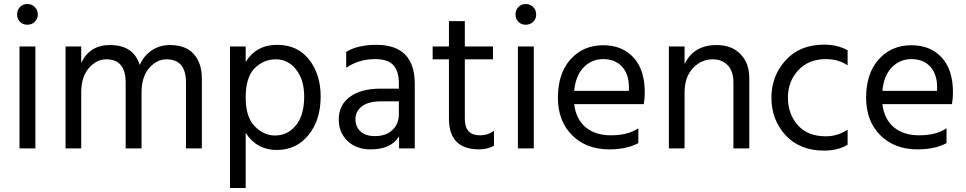

<svg xmlns="http://www.w3.org/2000/svg" viewBox="-20 -738 4807 955"><path d="M156 0H77V-507H156ZM153 -703Q168 -688 168 -666Q168 -644 153 -629.5Q138 -615 116 -615Q94 -615 79.5 -629.5Q65 -644 65 -666Q65 -688 79.5 -703Q94 -718 116 -718Q138 -718 153 -703Z M984 0H905V-328Q905 -443 808 -443Q760 -443 722 -399.5Q684 -356 684 -277V0H605V-328Q605 -443 508 -443Q460 -443 422 -399.5Q384 -356 384 -277V0H306V-507H384V-425Q426 -514 527 -514Q644 -514 675 -415Q697 -463 736.5 -488.5Q776 -514 825 -514Q904 -514 944 -469Q984 -424 984 -348Z M1202 197H1124V-507H1202V-430Q1255 -515 1359 -515Q1460 -515 1517.5 -441.5Q1575 -368 1575 -258Q1575 -141 1514.5 -66.5Q1454 8 1357 8Q1257 8 1202 -77ZM1202 -253Q1202 -156 1247 -110Q1292 -64 1347 -64Q1411 -64 1452 -114.5Q1493 -165 1493 -258Q1493 -341 1453 -392Q1413 -443 1352 -443Q1291 -443 1246.5 -398.5Q1202 -354 1202 -253Z M1846 -61Q1900 -61 1932 -91.5Q1964 -122 1964 -169V-234H1876Q1812 -234 1780 -209Q1748 -184 1748 -146Q1748 -108 1773 -84.5Q1798 -61 1846 -61ZM1965 -60Q1926 5 1823 5Q1752 5 1708.5 -37Q1665 -79 1665 -143Q1665 -216 1720.5 -256.5Q1776 -297 1872 -297H1964V-323Q1964 -383 1937 -413.5Q1910 -444 1846 -444Q1765 -444 1702 -401V-480Q1759 -515 1852 -515Q2043 -515 2043 -321V0H1965Z M2437 -13Q2404 5 2363 5Q2213 5 2213 -148V-443H2132V-507H2213V-633H2292V-507H2432V-443H2292V-146Q2292 -65 2368 -65Q2407 -65 2437 -88Z M2635 0H2556V-507H2635ZM2632 -703Q2647 -688 2647 -666Q2647 -644 2632 -629.5Q2617 -615 2595 -615Q2573 -615 2558.5 -629.5Q2544 -644 2544 -666Q2544 -688 2558.5 -703Q2573 -718 2595 -718Q2617 -718 2632 -703Z M3155 -26Q3096 5 3011 5Q2896 5 2825.5 -65.5Q2755 -136 2755 -252Q2755 -373 2818 -443Q2881 -513 2980 -513Q3075 -513 3131 -452Q3187 -391 3187 -279Q3187 -247 3182 -220H2836Q2845 -145 2893 -105Q2941 -65 3019 -65Q3104 -65 3155 -100ZM2980 -444Q2923 -444 2883 -403Q2843 -362 2836 -286H3108V-306Q3108 -369 3074 -406.5Q3040 -444 2980 -444Z M3707 0H3628V-328Q3628 -384 3599.5 -413.5Q3571 -443 3525 -443Q3468 -443 3426.5 -399Q3385 -355 3385 -277V0H3307V-507H3385V-419Q3430 -514 3545 -514Q3619 -514 3663 -469Q3707 -424 3707 -349Z M4196 -18Q4148 11 4078 11Q3958 11 3887.5 -65.5Q3817 -142 3817 -252Q3817 -360 3887.5 -438Q3958 -516 4080 -516Q4145 -516 4196 -488V-413Q4150 -444 4088 -444Q4002 -444 3950.5 -388.5Q3899 -333 3899 -251Q3900 -169 3949 -114.5Q3998 -60 4088 -60Q4146 -60 4196 -93Z M4688 -26Q4629 5 4544 5Q4429 5 4358.5 -65.5Q4288 -136 4288 -252Q4288 -373 4351 -443Q4414 -513 4513 -513Q4608 -513 4664 -452Q4720 -391 4720 -279Q4720 -247 4715 -220H4369Q4378 -145 4426 -105Q4474 -65 4552 -65Q4637 -65 4688 -100ZM4513 -444Q4456 -444 4416 -403Q4376 -362 4369 -286H4641V-306Q4641 -369 4607 -406.5Q4573 -444 4513 -444Z"/></svg>

Font: Hind Siliguri
Style: Regular
Weight: 400
Designer: Jyotish Sonowal
Foundry: Indian Type Foundry
Version: Version 1.001;PS 1.0;hotconv 1.0.86;makeotf.lib2.5.63406; tt